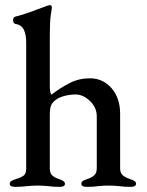

<svg xmlns="http://www.w3.org/2000/svg" viewBox="-20 -725 571 748"><path d="M18 -9Q18 -15 23 -19Q28 -23 41 -27Q61 -33 71.5 -40.5Q82 -48 82 -67V-560Q82 -590 73 -609Q64 -628 40 -632Q31 -634 31 -647Q31 -657 39 -660Q64 -666 100.5 -679Q137 -692 165 -703Q171 -705 174 -705Q182 -705 182 -696Q182 -691 178 -667.5Q174 -644 174 -584V-390Q174 -367 180 -356Q215 -383 251.5 -401.5Q288 -420 330 -420Q381 -420 414.5 -381.5Q448 -343 448 -282V-69Q448 -51 458.5 -42Q469 -33 488 -27Q500 -23 505 -19Q510 -15 510 -9Q510 3 489 3Q461 3 443 0Q421 -2 403 -2Q385 -2 363 0Q347 3 318 3Q297 3 297 -9Q297 -16 302 -19.5Q307 -23 319 -27Q337 -33 347 -42Q357 -51 357 -70V-272Q357 -306 330.5 -331.5Q304 -357 274 -357Q254 -357 232 -351.5Q210 -346 196 -335Q183 -325 178.5 -313Q174 -301 174 -276V-67Q175 -49 184 -41Q193 -33 211 -27Q233 -20 233 -9Q233 3 213 3Q185 3 167 0Q143 -2 127 -2Q110 -2 86 0Q65 3 38 3Q18 3 18 -9Z"/></svg>

Font: EB Garamond Medium
Style: Regular
Weight: 500
Designer: Georg Duffner and Octavio Pardo
Foundry: Georg Duffner
Version: Version 1.000